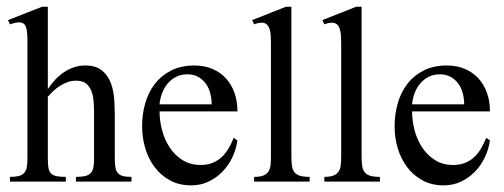

<svg xmlns="http://www.w3.org/2000/svg" viewBox="-20 -543 1507 574"><path d="M207 0V-14.2Q223.6 -14.2 234.1 -16.6Q244.6 -19 250.7 -25.1Q256.8 -31.2 259 -41.7Q261.2 -52.2 261.2 -68.8V-201.2Q261.2 -220.2 260 -238.3Q258.8 -256.3 253.4 -270.5Q248 -284.7 237.3 -293.2Q226.6 -301.8 207 -301.8Q194.3 -301.8 182.6 -297.6Q170.9 -293.5 160.2 -286.9Q149.4 -280.3 140.1 -271.5Q130.9 -262.7 123 -253.9V-68.8Q123 -51.8 124.8 -41.3Q126.5 -30.8 132.3 -24.7Q138.2 -18.6 148.7 -16.4Q159.2 -14.2 176.8 -14.2V0H9.8V-14.2Q25.9 -14.2 36.1 -16.8Q46.4 -19.5 52.2 -26.1Q58.1 -32.7 60.1 -43Q62 -53.2 62 -68.8V-424.8Q62 -448.2 57.6 -462.2Q53.2 -476.1 37.1 -476.1Q30.3 -476.1 23.4 -474.4Q16.6 -472.7 9.8 -470.2L3.9 -482.9L106 -522.9H123V-276.9Q132.8 -291.5 144.5 -304.2Q156.2 -316.9 170.2 -326.4Q184.1 -335.9 200.2 -341.6Q216.3 -347.2 234.9 -347.2Q267.1 -347.2 284.9 -332.3Q302.7 -317.4 311.3 -294.9Q319.8 -272.5 321.5 -245.6Q323.2 -218.8 323.2 -194.8V-68.8Q323.2 -53.2 325 -43Q326.7 -32.7 332 -26.1Q337.4 -19.5 347.2 -16.8Q356.9 -14.2 373 -14.2V0Z M689.9 -123Q686 -96.7 674.6 -72.5Q663.1 -48.3 645 -29.8Q627 -11.2 603.3 0Q579.6 11.2 551.8 11.2Q515.6 11.2 488 -3.9Q460.4 -19 441.9 -43.9Q423.3 -68.8 414.1 -100.3Q404.8 -131.8 404.8 -165Q404.8 -201.7 414.3 -234.6Q423.8 -267.6 443.1 -292.5Q462.4 -317.4 491.9 -332.3Q521.5 -347.2 561 -347.2Q591.3 -347.2 615.2 -336.9Q639.2 -326.7 655.8 -308.3Q672.4 -290 681.2 -264.9Q689.9 -239.7 689.9 -210H457Q457 -182.6 464.4 -154.3Q471.7 -126 486.8 -102.8Q502 -79.6 525.1 -64.7Q548.3 -49.8 580.1 -49.8Q599.6 -49.8 615 -55.9Q630.4 -62 642.3 -73Q654.3 -84 663.1 -98.9Q671.9 -113.8 678.7 -130.9ZM612.8 -231Q612.8 -247.6 608.6 -263.9Q604.5 -280.3 595.5 -292.7Q586.4 -305.2 572.8 -313Q559.1 -320.8 540 -320.8Q521 -320.8 506.3 -313.2Q491.7 -305.7 481.2 -293.2Q470.7 -280.8 464.6 -264.4Q458.5 -248 457 -231Z M739.7 0V-14.2Q757.3 -14.2 767.3 -18.3Q777.3 -22.5 782.5 -30.3Q787.6 -38.1 788.8 -49.6Q790 -61 790 -76.2V-414.6Q790 -426.8 789.3 -437.7Q788.6 -448.7 785.6 -457Q782.7 -465.3 777.3 -470.2Q772 -475.1 762.7 -475.1Q756.8 -475.1 751.5 -473.9Q746.1 -472.7 739.7 -470.2L733.9 -482.9L835 -522.9H851.1V-76.2Q851.1 -59.1 852.8 -47.4Q854.5 -35.6 860.1 -28.3Q865.7 -21 876.5 -17.6Q887.2 -14.2 905.8 -14.2V0Z M949.7 0V-14.2Q967.3 -14.2 977.3 -18.3Q987.3 -22.5 992.4 -30.3Q997.6 -38.1 998.8 -49.6Q1000 -61 1000 -76.2V-414.6Q1000 -426.8 999.3 -437.7Q998.5 -448.7 995.6 -457Q992.7 -465.3 987.3 -470.2Q981.9 -475.1 972.7 -475.1Q966.8 -475.1 961.4 -473.9Q956.1 -472.7 949.7 -470.2L943.8 -482.9L1044.9 -522.9H1061V-76.2Q1061 -59.1 1062.7 -47.4Q1064.5 -35.6 1070.1 -28.3Q1075.7 -21 1086.4 -17.6Q1097.2 -14.2 1115.7 -14.2V0Z M1444.8 -123Q1440.9 -96.7 1429.4 -72.5Q1418 -48.3 1399.9 -29.8Q1381.8 -11.2 1358.2 0Q1334.5 11.2 1306.6 11.2Q1270.5 11.2 1242.9 -3.9Q1215.3 -19 1196.8 -43.9Q1178.2 -68.8 1168.9 -100.3Q1159.7 -131.8 1159.7 -165Q1159.7 -201.7 1169.2 -234.6Q1178.7 -267.6 1198 -292.5Q1217.3 -317.4 1246.8 -332.3Q1276.4 -347.2 1315.9 -347.2Q1346.2 -347.2 1370.1 -336.9Q1394 -326.7 1410.6 -308.3Q1427.2 -290 1436 -264.9Q1444.8 -239.7 1444.8 -210H1211.9Q1211.9 -182.6 1219.2 -154.3Q1226.6 -126 1241.7 -102.8Q1256.8 -79.6 1280 -64.7Q1303.2 -49.8 1335 -49.8Q1354.5 -49.8 1369.9 -55.9Q1385.3 -62 1397.2 -73Q1409.2 -84 1418 -98.9Q1426.8 -113.8 1433.6 -130.9ZM1367.7 -231Q1367.7 -247.6 1363.5 -263.9Q1359.4 -280.3 1350.3 -292.7Q1341.3 -305.2 1327.6 -313Q1314 -320.8 1294.9 -320.8Q1275.9 -320.8 1261.2 -313.2Q1246.6 -305.7 1236.1 -293.2Q1225.6 -280.8 1219.5 -264.4Q1213.4 -248 1211.9 -231Z"/></svg>

Font: Scheherazade
Style: Regular
Weight: 400
Designer: SIL International
Foundry: SIL International
Version: Version 2.100 (build 932/914)